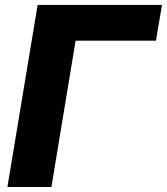

<svg xmlns="http://www.w3.org/2000/svg" viewBox="-20 -747 667 767"><path d="M627.1 -727.3 603 -584.5H282L185.4 0H9.6L130.3 -727.3Z"/></svg>

Font: Inter P Extra Bold
Style: Italic
Weight: 800
Italic angle: 9.39999°
Designer: Rasmus Andersson
Foundry: rsms
Version: Version 3.018;git-588b23468